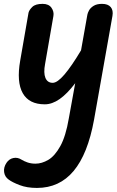

<svg xmlns="http://www.w3.org/2000/svg" viewBox="-35 -520 589 969"><path d="M151.5 428.5Q101 428.5 64 414.2Q27 400 9 386.5Q-11 372.5 -14.2 348.5Q-17.5 324.5 -2 301.5Q11 282 32.5 277.5Q54 273 74 286Q85 293 103.2 299.5Q121.5 306 144 306Q176 306 208.8 286.8Q241.5 267.5 269.2 217.8Q297 168 312.5 76.5L344.5 -100Q304 -46.5 266 -20Q228 6.5 191 6.5Q111.5 6.5 79.8 -49.8Q48 -106 67 -214.5L109 -456Q112.5 -470 128.2 -485.2Q144 -500.5 180 -500.5Q211 -500.5 224.8 -480.8Q238.5 -461 234.5 -439L192.5 -197Q184 -152 194.2 -127Q204.5 -102 231 -102Q254.5 -102 290.2 -143.8Q326 -185.5 374 -266L406 -446Q407.5 -455 414.5 -467.8Q421.5 -480.5 437.5 -490.5Q453.5 -500.5 480 -500.5Q510 -500.5 523.8 -484.2Q537.5 -468 532.5 -439.5L439.5 85Q408 257.5 336.5 343Q265 428.5 151.5 428.5Z"/></svg>

Font: Edu AU VIC WA NT Hand SemiBold
Style: Regular
Weight: 600
Version: Version 1.001